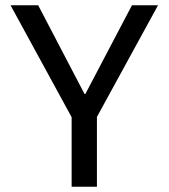

<svg xmlns="http://www.w3.org/2000/svg" viewBox="-20 -709 640 729"><path d="M348 -265V0H252V-264L20 -689H125L301 -352H304L481 -689H580Z"/></svg>

Font: Wlorlttqgufhjawjgtejqphaquk
Style: Regular
Weight: 400
Monospace: yes
Designer: Carrois Corporate & Edenspiekermann
Foundry: Carrois Corporate GbR & Edenspiekermann AG
Version: Version 2.001